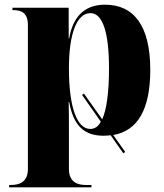

<svg xmlns="http://www.w3.org/2000/svg" viewBox="-20 -569 698 819"><path d="M19 230H370V220H346C315 220 274 211 274 152V-3C274 -47 274 -93 273 -134H275C293 -34 338 10 422 10C432 10 442 9 452 8L506 85L514 79L463 7C567 -11 621 -102 621 -271C621 -458 552 -549 428 -549C346 -549 292 -504 275 -405H273V-536H33V-526H35C72 -526 99 -514 99 -462V152C99 211 58 220 27 220H19ZM365 -19C309 -19 274 -110 274 -277C274 -427 308 -513 366 -513C418 -513 445 -430 445 -278C445 -176 435 -102 416 -60L338 -170L330 -164L410 -50C399 -29 384 -19 365 -19Z"/></svg>

Font: Noto Serif Display ExtraBold
Style: Regular
Weight: 800
Designer: Monotype Design Team
Foundry: Monotype Imaging Inc.
Version: Version 2.009